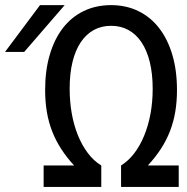

<svg xmlns="http://www.w3.org/2000/svg" viewBox="-113 -733 735 753"><path d="M43.9 -712.9H140.6L-18.1 -529.3H-93.3ZM58.1 -84H177.7Q148.4 -115.7 127 -148.9Q105.5 -182.1 91.6 -218Q77.6 -253.9 70.8 -293.9Q64 -334 64 -379.9Q64 -457 82.3 -518.8Q100.6 -580.6 134.3 -623.8Q168 -667 215.8 -689.9Q263.7 -712.9 322.3 -712.9Q381.3 -712.9 429.2 -689.7Q477.1 -666.5 510.7 -623.3Q544.4 -580.1 562.7 -518.6Q581.1 -457 581.1 -379.9Q581.1 -335 574.5 -295.4Q567.9 -255.9 554 -219.5Q540 -183.1 518.3 -149.7Q496.6 -116.2 466.8 -84H587.9V0H361.8V-84Q390.1 -101.6 413.1 -131.3Q436 -161.1 452.1 -200.2Q468.3 -239.3 477.1 -286.1Q485.8 -333 485.8 -384.8Q485.8 -443.8 474.4 -490Q462.9 -536.1 441.7 -567.6Q420.4 -599.1 390.4 -615.5Q360.4 -631.8 322.8 -631.8Q285.2 -631.8 255.1 -615.5Q225.1 -599.1 203.9 -567.6Q182.6 -536.1 171.4 -490.2Q160.2 -444.3 160.2 -385.3Q160.2 -335.4 168.2 -289.3Q176.3 -243.2 192.1 -203.6Q208 -164.1 231 -133.3Q253.9 -102.5 284.2 -84V0H58.1Z"/></svg>

Font: Hack
Style: Regular
Weight: 400
Monospace: yes
Designer: Christopher Simpkins
Foundry: Christopher Simpkins
Version: Version 2.019; ttfautohint (v1.4.1) -l 4 -r 80 -G 350 -x 0 -